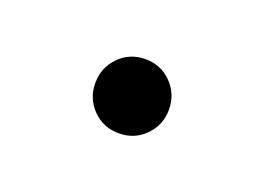

<svg xmlns="http://www.w3.org/2000/svg" viewBox="-33 -321 270 196"><g transform="rotate(20 102.0 -223.0)"><path d="M102 -263Q119 -263 130.5 -251.2Q142 -239.5 142 -222.5Q142 -206 130.5 -194.2Q119 -182.5 102 -182.5Q85 -182.5 73.5 -194.2Q62 -206 62 -222.5Q62 -239.5 73.5 -251.2Q85 -263 102 -263Z"/></g></svg>

Font: Newsreader 24pt ExtraLight
Style: Regular
Weight: 250
Designer: Hugues Gentile
Foundry: Production Type
Version: Version 1.003